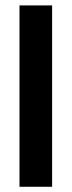

<svg xmlns="http://www.w3.org/2000/svg" viewBox="-20 -697 267 716"><path d="M52.7 -676.8H174.3V-0.5H52.7Z"/></svg>

Font: Vazir WOL
Style: Bold-WOL
Weight: 700
Designer: Saber Rastikerdar
Foundry: Saber Rastikerdar
Version: Version 30.00;August 23, 2021;FontCreator 13.0.0.2683 64-bit